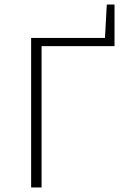

<svg xmlns="http://www.w3.org/2000/svg" viewBox="-20 -825 550 845"><path d="M117 0V-658H163V0ZM138 -622V-658H484V-622ZM441 -640 450 -805H484V-640Z"/></svg>

Font: Ysabeau Infant ExtraLight
Style: Regular
Weight: 250
Designer: Christian Thalmann (Catharsis Fonts)
Version: Version 2.001;gftools[0.9.30]; featfreeze: ss01,ss02,lnum